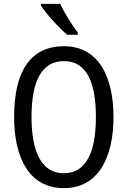

<svg xmlns="http://www.w3.org/2000/svg" viewBox="-20 -963 659 993"><path d="M291 -943H192V-934C217 -893 286 -818 328 -783H382V-795C353 -832 312 -898 291 -943ZM567 -358C567 -568 488 -724 311 -724C139 -724 53 -596 53 -359C53 -151 128 10 311 10C488 10 567 -148 567 -358ZM143 -358C143 -546 197 -647 311 -647C422 -647 476 -547 476 -358C476 -168 421 -67 310 -67C199 -67 143 -170 143 -358Z"/></svg>

Font: Noto Sans Arabic UI Cn
Style: Regular
Weight: 400
Width: 3
Designer: Monotype Design Team, Nadine Chahine and Nizar Qandah
Foundry: Monotype Imaging Inc.
Version: Version 2.010